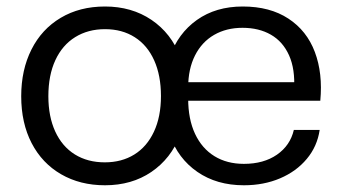

<svg xmlns="http://www.w3.org/2000/svg" viewBox="-20 -553 1039 582"><path d="M44.3 -261.3Q44.3 -341.3 75.4 -403Q106.4 -464.7 164.1 -499Q221.7 -533.3 298.3 -533.3Q379.1 -533.3 439.1 -492.8Q499 -452.3 526.4 -380.9L494.3 -380.1Q519.6 -452 577 -492.6Q634.4 -533.3 715.9 -533.3Q798.3 -533.3 854.2 -496.6Q910.1 -460 934.4 -395.3Q958.7 -330.6 950.9 -247.7H540.1L540.9 -303.9H901.7L871.4 -281.9Q875 -343.3 856.3 -385.1Q837.6 -426.9 801.2 -447.8Q764.9 -468.7 715.1 -468.7Q666.3 -468.7 629.1 -447.3Q591.9 -425.9 571.1 -384.9Q550.4 -343.9 550.4 -287.7V-254.1Q550.4 -191.9 571.2 -147.4Q592 -103 630 -79.6Q668 -56.3 719.3 -56.3Q779.3 -56.3 819.5 -84.1Q859.7 -112 870.7 -159.1H949Q941.6 -109.1 909.9 -71.3Q878.3 -33.4 828.9 -12.4Q779.6 8.6 719.3 8.6Q637.1 8.6 578.4 -31.9Q519.6 -72.4 494.6 -143.4L525.6 -142.7Q498.1 -72.1 438.8 -31.8Q379.4 8.6 298.3 8.6Q222.9 8.6 165.2 -24.8Q107.6 -58.1 75.9 -119.1Q44.3 -180.1 44.3 -261.3ZM467.9 -262Q467.9 -324.1 447.4 -369.9Q426.9 -415.7 388.6 -440.1Q350.3 -464.6 298.3 -464.6Q247 -464.6 208 -440.5Q169 -416.4 147.8 -370.6Q126.6 -324.9 126.6 -261.3Q126.6 -199.9 147.4 -154.4Q168.3 -109 206.9 -84.9Q245.6 -60.9 297.6 -60.9Q348.9 -60.9 387.1 -84.6Q425.4 -108.3 446.6 -153.7Q467.9 -199.1 467.9 -262Z"/></svg>

Font: Mona Sans VF XLt
Style: Regular
Weight: 200
Designer: Deni Anggara
Foundry: GitHub
Version: Version 2.000;Glyphs 3.2.3 (3260)